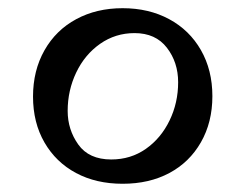

<svg xmlns="http://www.w3.org/2000/svg" viewBox="-20 -588 602 471"><path d="M501 -352.1Q501 -288.1 472.9 -239Q444.8 -189.9 395.5 -163.6Q346.2 -137.2 280.8 -137.2Q215.8 -137.2 166.5 -163.6Q117.2 -189.9 89.1 -238.5Q61 -287.1 61 -351.1Q61 -415 89.1 -464.6Q117.2 -514.2 167 -541Q216.8 -567.9 280.8 -567.9Q345.2 -567.9 395 -541Q444.8 -514.2 472.9 -465.1Q501 -416 501 -352.1ZM146 -315.9Q146 -270 172.1 -233.4Q198.2 -196.8 252.9 -196.8Q300.8 -196.8 337.9 -222.9Q375 -249 396 -292.5Q417 -335.9 417 -386.2Q417 -435.1 389.4 -470.9Q361.8 -506.8 310.1 -506.8Q263.2 -506.8 225.6 -480.5Q188 -454.1 167 -410.2Q146 -366.2 146 -315.9Z"/></svg>

Font: Sura
Style: Regular
Weight: 400
Designer: Carolina Giovagnoli
Foundry: Huerta Tipografica
Version: Version 1.003;PS 001.002;hotconv 1.0.70;makeotf.lib2.5.58329